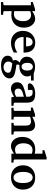

<svg xmlns="http://www.w3.org/2000/svg" viewBox="1495 -2274 998 4028"><g transform="rotate(90 1994.0 -260.0)"><path d="M22 -409V-449L168 -496H213V-436Q304 -499 371 -499Q452 -499 506 -433Q560 -367 560 -263Q560 -143 488 -71Q416 1 295 1Q262 1 213 -5V155L228 169L291 173L290 219H23V173L77 168L91 153V-409ZM213 -60Q245 -53 277 -53Q344 -53 384 -105Q424 -157 424 -246Q424 -325 388.5 -369Q353 -413 292 -413Q260 -413 213 -394Z M628 -242Q628 -356 697.5 -428Q767 -500 875 -500Q974 -500 1028.5 -441Q1083 -382 1083 -274V-255H756V-252Q756 -166 799 -117.5Q842 -69 917 -69Q996 -69 1082 -124V-50Q981 9 875 9Q763 9 695.5 -60Q628 -129 628 -242ZM761 -308H952V-319Q952 -381 929.5 -413Q907 -445 865 -445Q819 -445 791 -408.5Q763 -372 761 -308Z M1149 80Q1149 33 1176.5 3.5Q1204 -26 1252 -30Q1239 -57 1239 -80Q1239 -126 1294 -175Q1234 -192 1202 -231Q1170 -270 1170 -325Q1170 -402 1227.5 -449.5Q1285 -497 1384 -497Q1451 -497 1522 -468H1670V-411H1562Q1584 -373 1584 -334Q1584 -261 1526.5 -214.5Q1469 -168 1372 -168Q1353 -168 1343 -169Q1335 -148 1335 -132Q1335 -120 1338 -105L1406 -96Q1522 -79 1573.5 -50Q1625 -21 1625 40Q1625 113 1549.5 165Q1474 217 1356 217Q1258 217 1203.5 179.5Q1149 142 1149 80ZM1271 64Q1271 105 1304 134.5Q1337 164 1387 164Q1440 164 1473 136.5Q1506 109 1506 70Q1506 35 1481 20Q1456 5 1398 -5L1313 -19Q1271 16 1271 64ZM1298 -334Q1298 -278 1320.5 -245.5Q1343 -213 1380 -213Q1416 -213 1438.5 -246Q1461 -279 1461 -335Q1461 -388 1438.5 -419Q1416 -450 1382 -450Q1344 -450 1321 -419Q1298 -388 1298 -334Z M1706 -121Q1706 -201 1770.5 -237Q1835 -273 2010 -312V-342Q2010 -396 1987 -421Q1964 -446 1915 -446Q1894 -446 1867 -440V-346H1775Q1729 -346 1729 -383Q1729 -428 1790.5 -463.5Q1852 -499 1947 -499Q2051 -499 2092.5 -459Q2134 -419 2134 -322V-63L2147 -49L2200 -44V0H2022L2009 -57Q1911 9 1837 9Q1779 9 1742.5 -27.5Q1706 -64 1706 -121ZM1838 -143Q1838 -108 1858 -88Q1878 -68 1912 -68Q1950 -68 2009 -98V-261Q1916 -240 1877 -215Q1838 -190 1838 -143Z M2238 -409V-449L2382 -496H2430V-437Q2541 -498 2601 -498Q2737 -498 2737 -332V-64L2750 -49L2803 -45V0H2558V-45L2601 -49L2615 -64V-303Q2615 -359 2593.5 -385Q2572 -411 2525 -411Q2489 -411 2430 -394V-64L2444 -49L2488 -45V0H2241V-45L2292 -49L2306 -64V-409Z M2852 -232Q2852 -352 2923.5 -426Q2995 -500 3110 -500Q3153 -500 3204 -490V-652H3131V-692L3280 -739H3326V-64L3340 -48L3391 -44V0H3204V-56Q3116 9 3046 9Q2961 9 2906.5 -58Q2852 -125 2852 -232ZM2986 -253Q2986 -169 3021.5 -122.5Q3057 -76 3120 -76Q3153 -76 3204 -95V-429Q3161 -444 3130 -444Q3065 -444 3025.5 -392.5Q2986 -341 2986 -253Z M3448 -243Q3448 -359 3518.5 -429Q3589 -499 3707 -499Q3822 -499 3890 -429.5Q3958 -360 3958 -241Q3958 -129 3887.5 -60.5Q3817 8 3699 8Q3586 8 3517 -61Q3448 -130 3448 -243ZM3587 -247Q3587 -150 3618 -97.5Q3649 -45 3702 -45Q3758 -45 3789 -96Q3820 -147 3820 -244Q3820 -341 3788.5 -393.5Q3757 -446 3703 -446Q3649 -446 3618 -394Q3587 -342 3587 -247Z"/></g></svg>

Font: Khartiya
Style: Bold
Weight: 700
Version: Version 1.0.2